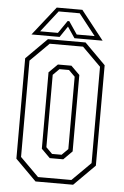

<svg xmlns="http://www.w3.org/2000/svg" viewBox="-58 -899 607 941"><g transform="rotate(5 245.5 -429.0)"><path d="M153 0 50 -103V-597L153 -700H338L441 -597V-103L338 0ZM163.5 -22.5H327.5L419 -113.5V-587.5L327.5 -678.5H163.5L72 -587.5V-113.5ZM212.5 -120 170 -162.5V-538.5L212.5 -580.5H279L321.5 -538.5V-162.5L279 -120ZM222 -141.5H269L299.5 -172V-528L269 -558.5H222L191.5 -528V-172ZM182.5 -858H308.5L420.5 -716H282L245.5 -770L209 -716H70.5ZM193.5 -840 111.5 -735H199L241.5 -797H249.5L291.5 -735H379.5L297 -840Z"/></g></svg>

Font: Tourney Condensed ExtraLight
Style: Regular
Weight: 200
Width: 3
Designer: Tyler Finck
Foundry: Etcetera Type Co
Version: Version 1.010; ttfautohint (v1.8.3)